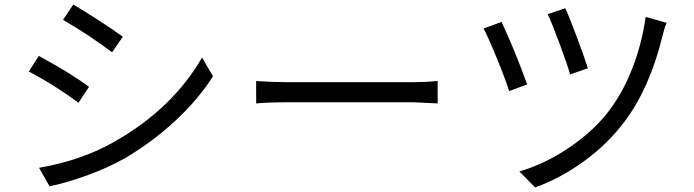

<svg xmlns="http://www.w3.org/2000/svg" viewBox="-20 -788 3040 841"><path d="M301 -768Q343 -744 413 -698.5Q483 -653 518 -627L471 -559Q367 -637 256 -701ZM151 -53Q339 -85 486 -170Q737 -314 865 -536L913 -454Q849 -353 749 -260Q649 -167 529 -96Q457 -55 364.5 -21Q272 13 197 28ZM150 -543Q285 -470 370 -408L324 -338Q212 -420 106 -475Z M1102 -433Q1177 -428 1241 -428H1789Q1842 -428 1897 -433V-335Q1797 -340 1790 -340H1241Q1154 -340 1102 -335Z M2456 -752Q2473 -716 2507.5 -623.5Q2542 -531 2555 -489L2477 -462Q2465 -506 2431 -597Q2397 -688 2379 -726ZM2900 -688Q2890 -665 2882 -631Q2826 -402 2716 -256Q2641 -156 2537 -81Q2433 -6 2324 33L2255 -37Q2365 -69 2469.5 -139Q2574 -209 2640.5 -293.5Q2707 -378 2750 -489.5Q2793 -601 2808 -714ZM2177 -692Q2240 -556 2289 -418L2210 -389Q2196 -436 2156 -533.5Q2116 -631 2098 -663Z"/></svg>

Font: Swei Fan Sans CJK TC
Style: Regular
Weight: 400
Version: Version 2.130